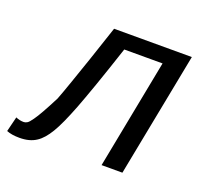

<svg xmlns="http://www.w3.org/2000/svg" viewBox="-147 -642 810 766"><g transform="rotate(20 258.0 -259.0)"><path d="M127.4 -64.9Q104 -25.9 78.6 -9.3Q64 0.5 46.4 5.1Q28.8 9.8 6.8 9.8Q-9.8 9.8 -23.4 7.6Q-37.1 5.4 -47.9 1L-32.2 -62.5Q-16.1 -55.2 1.5 -55.2Q8.3 -55.2 15.9 -59.6Q23.4 -64 35.6 -81.5Q45.9 -95.7 60.5 -121.6Q75.2 -147.5 96.7 -189.5Q102.1 -203.6 109.4 -223.6Q116.7 -243.7 126 -270.5Q142.1 -316.4 164.1 -380.9Q186 -445.3 213.4 -528.3H543.5L440.9 0H352.5L442.4 -464.4H279.8Q247.1 -365.2 222.7 -295.7Q198.2 -226.1 182.6 -185.5Q167 -145.5 153.3 -115.2Q139.6 -85 127.4 -64.9Z"/></g></svg>

Font: Arimo
Style: Italic
Weight: 400
Italic angle: -12°
Designer: Steve Matteson
Foundry: Monotype Imaging Inc.
Version: Version 1.33